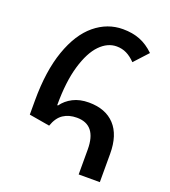

<svg xmlns="http://www.w3.org/2000/svg" viewBox="-139 -870 861 972"><g transform="rotate(20 291.0 -384.0)"><path d="M397 -134Q397 -267 291 -267Q248 -267 218 -247Q188 -227 172 -181L61 -200V-276Q61 -435 100 -546Q139 -657 206.5 -712.5Q274 -768 357 -768Q409 -768 449.5 -752Q490 -736 526 -701L458 -627Q435 -651 410.5 -663Q386 -675 357 -675Q308 -675 267 -633Q226 -591 200.5 -505Q175 -419 175 -293L179 -292Q201 -323 237 -341.5Q273 -360 322 -360Q412 -360 461.5 -307Q511 -254 511 -153V0H397Z"/></g></svg>

Font: Noto Sans Armenian Medium
Style: Regular
Weight: 500
Designer: Monotype Design team
Foundry: Monotype Imaging Inc.
Version: Version 1.000